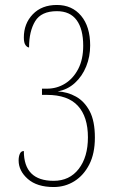

<svg xmlns="http://www.w3.org/2000/svg" viewBox="-20 -744 465 773"><path d="M196 9Q129 9 92 -23.5Q55 -56 55 -98Q55 -114 60 -125Q65 -136 76 -136Q76 -16 196 -16Q260 -16 297 -64Q334 -112 334 -191Q334 -274 293.5 -318Q253 -362 169 -362H149V-387H169Q209 -387 242 -407.5Q275 -428 295 -466.5Q315 -505 315 -560Q315 -627 288.5 -663Q262 -699 209 -699Q146 -699 121.5 -658.5Q97 -618 97 -553Q90 -553 83 -562Q76 -571 76 -593Q76 -649 112 -686.5Q148 -724 209 -724Q270 -724 306.5 -680.5Q343 -637 343 -561Q343 -516 327 -476.5Q311 -437 281.5 -410Q252 -383 212 -376Q252 -374 286 -355Q320 -336 341 -296.5Q362 -257 362 -190Q362 -126 339.5 -82Q317 -38 279.5 -14.5Q242 9 196 9Z"/></svg>

Font: Noto Serif Myanmar ExtraCondensed Thin
Style: Regular
Weight: 100
Width: 2
Designer: Ben Mitchell and the Monotype Design Team
Foundry: Monotype Imaging Inc.
Version: Version 2.106; ttfautohint (v1.8.4.7-5d5b)